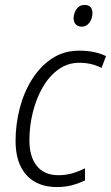

<svg xmlns="http://www.w3.org/2000/svg" viewBox="-20 -747 449 777"><path d="M210 10Q131 10 87 -38.5Q43 -87 43 -176Q43 -243 59.5 -307.5Q76 -372 109 -425Q142 -478 190 -510Q238 -542 301 -542Q364 -542 409 -520L391 -472Q351 -493 301 -493Q254 -493 216.5 -466Q179 -439 153 -394Q127 -349 113 -293Q99 -237 99 -179Q99 -113 129 -75.5Q159 -38 217 -38Q246 -38 272 -45.5Q298 -53 324 -66V-17Q302 -6 273.5 2Q245 10 210 10ZM311 -639Q296 -639 287 -648Q278 -657 278 -673Q278 -693 289.5 -710Q301 -727 322 -727Q354 -727 354 -694Q354 -672 342 -655.5Q330 -639 311 -639Z"/></svg>

Font: Noto Sans SemiCondensed Light
Style: Italic
Weight: 300
Width: 4
Italic angle: -12°
Designer: Monotype Design Team
Foundry: Monotype Imaging Inc.
Version: Version 2.013; ttfautohint (v1.8.4.7-5d5b)